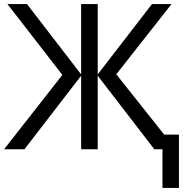

<svg xmlns="http://www.w3.org/2000/svg" viewBox="-20 -734 917 944"><path d="M778.8 0H738.8L460.4 -361.8V0H378.9V-361.8L100.1 0H0L286.6 -365.7L16.6 -713.9H112.8L378.9 -368.2V-713.9H460.4V-368.2L727.1 -713.9H823.2L551.8 -368.7L787.1 -72.3H859.9V189.9H778.8Z"/></svg>

Font: Viking Open Sans
Style: Regular
Weight: 400
Foundry: Ascender Corporation
Version: Version 2.001